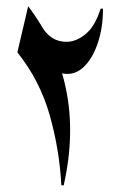

<svg xmlns="http://www.w3.org/2000/svg" viewBox="-20 -567 375 599"><path d="M301.3 -540Q301.3 -483.4 286.6 -437.3Q272 -391.1 246.8 -363.8Q221.7 -336.4 190.4 -336.4Q164.1 -336.4 136.7 -354L111.3 -482.9Q138.7 -436.5 187.5 -436.5Q217.8 -436.5 247.3 -460.9Q276.9 -485.4 293.9 -540ZM34.2 -403.8 67.9 -547.4Q155.3 -433.1 185.3 -292Q215.3 -150.9 178.7 11.2H171.4Q165.5 -100.6 135 -208Q104.5 -315.4 34.2 -403.8Z"/></svg>

Font: Lateef Medium
Style: Regular
Weight: 500
Designer: SIL International
Foundry: SIL International
Version: Version 4.200